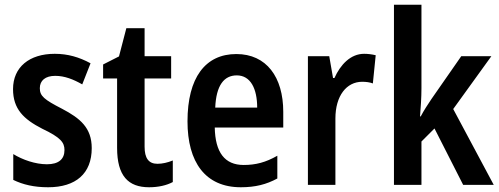

<svg xmlns="http://www.w3.org/2000/svg" viewBox="-20 -780 2104 810"><path d="M367 -155C367 -241 318 -281 242 -321C166 -360 148 -375 148 -408C148 -440 171 -460 213 -460C253 -460 290 -445 327 -424L362 -513C314 -539 266 -553 211 -553C104 -553 35 -497 35 -404C35 -320 80 -277 158 -237C236 -200 252 -179 252 -147C252 -109 228 -87 178 -87C129 -87 75 -106 36 -130V-21C77 -1 124 10 183 10C300 10 367 -48 367 -155Z M644 -89C607 -89 590 -113 590 -161V-449H702V-543H590V-661H513L482 -542L415 -508V-449H474V-156C474 -38 521 10 609 10C648 10 683 2 709 -12V-103C687 -94 665 -89 644 -89Z M977 -552C846 -552 771 -452 771 -268C771 -96 846 10 996 10C1057 10 1104 -2 1150 -27V-123C1101 -95 1059 -84 1008 -84C928 -84 888 -137 886 -242H1175V-308C1175 -455 1104 -552 977 -552ZM979 -462C1037 -462 1065 -406 1065 -326H888C892 -420 925 -462 979 -462Z M1516 -553C1459 -553 1416 -507 1391 -451H1385L1369 -543H1279V0H1395V-280C1395 -376 1442 -435 1508 -435C1524 -435 1540 -433 1553 -428L1565 -547C1548 -551 1532 -553 1516 -553Z M1758 -408V-760H1642V0H1758V-183L1813 -238L1934 0H2063L1892 -320L2053 -543H1926L1800 -362C1786 -341 1768 -314 1755 -289H1752C1755 -327 1758 -368 1758 -408Z"/></svg>

Font: Noto Sans Arabic UI Cn SmBd
Style: Regular
Weight: 600
Width: 3
Designer: Monotype Design Team, Nadine Chahine and Nizar Qandah
Foundry: Monotype Imaging Inc.
Version: Version 2.010